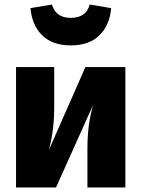

<svg xmlns="http://www.w3.org/2000/svg" viewBox="-20 -830 627 850"><path d="M293 -629Q212 -629 166.5 -674Q121 -719 115 -794L210 -810Q227 -751 293 -751Q362 -751 377 -810L472 -794Q466 -719 420.5 -674Q375 -629 293 -629ZM535 -533V0H367V-175Q367 -277 392 -365L228 0H51V-533H220V-355Q220 -252 196 -165L358 -533Z"/></svg>

Font: FiraGO ExtraBold
Style: Regular
Weight: 800
Designer: bBox Type
Foundry: bBox Type GmbH
Version: Version 1.001;PS 001.001;hotconv 1.0.88;makeotf.lib2.5.64775